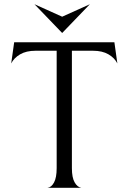

<svg xmlns="http://www.w3.org/2000/svg" viewBox="-20 -888 592 908"><path d="M33 -588 47 -688H521L535 -588Q522 -614 493 -631Q464 -648 420 -648H320V-93Q320 -48 333 -25.5Q346 -3 364 0H205Q223 -2 235.5 -25Q248 -48 248 -93V-648H148Q104 -648 75 -631Q46 -614 33 -588ZM405 -868 274 -732 143 -868 274 -809Z"/></svg>

Font: BellefairVN
Style: Regular
Weight: 400
Designer: Nick Shinn, Liron Lavi Turkenic
Foundry: Shinntype
Version: Version 1.003